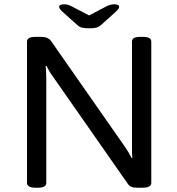

<svg xmlns="http://www.w3.org/2000/svg" viewBox="-20 -874 825 896"><path d="M147 2Q125 2 115.5 -4Q106 -10 106 -20V-680Q106 -691 115.5 -696.5Q125 -702 147 -702H172Q204 -702 218 -683L563 -189Q581 -163 594 -137L598 -138Q596 -150 596 -164Q596 -178 596 -196V-680Q596 -691 605 -696.5Q614 -702 637 -702H645Q667 -702 676.5 -696.5Q686 -691 686 -680V-20Q686 -10 676.5 -4Q667 2 645 2H621Q603 2 593.5 -2Q584 -6 578 -14L226 -518Q218 -528 210.5 -541Q203 -554 197 -567L193 -566Q196 -538 196 -508V-20Q196 -10 187 -4Q178 2 155 2ZM512 -854Q536 -854 536 -842Q536 -833 518 -817L451 -757Q441 -748 430 -745Q419 -742 396 -742Q374 -742 362.5 -745Q351 -748 341 -757L274 -817Q256 -833 256 -842Q256 -854 281 -854Q298 -854 317 -843L396 -802L474 -843Q494 -854 512 -854Z"/></svg>

Font: Asap Semi Expanded
Style: Regular
Weight: 400
Width: 6
Designer: Pablo Cosgaya
Foundry: Omnibus-Type
Version: Version 3.001; ttfautohint (v1.8.4.7-5d5b)